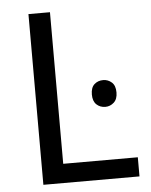

<svg xmlns="http://www.w3.org/2000/svg" viewBox="-52 -757 628 800"><g transform="rotate(-5 262.0 -357.0)"><path d="M97 0V-714H187V-80H499V0ZM383 -413Q403 -413 418.5 -399.5Q434 -386 434 -357Q434 -329 418.5 -315Q403 -301 383 -301Q361 -301 346 -315Q331 -329 331 -357Q331 -386 346 -399.5Q361 -413 383 -413Z"/></g></svg>

Font: TSCustom
Style: Regular
Weight: 400
Designer: Monotype Design Team
Foundry: Monotype Imaging Inc.
Version: Version 2.004; ttfautohint (v1.8.3) -l 8 -r 50 -G 200 -x 14 